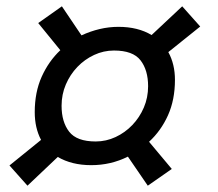

<svg xmlns="http://www.w3.org/2000/svg" viewBox="-20 -583 689 608"><path d="M557 -563 460 -472Q417 -498 355 -498Q325 -498 295.5 -491Q266 -484 238 -471L176 -563L101 -510L171 -424Q134 -389 112 -340Q90 -291 90 -228Q90 -178 110 -140L10 -59L67 5L163 -86Q207 -60 269 -60Q331 -60 385 -87L448 5L524 -48L452 -134Q490 -169 512 -218Q534 -267 534 -330Q534 -380 513 -418L614 -499ZM283 -135Q223 -135 199 -166Q175 -197 175 -248Q175 -284 188.5 -315.5Q202 -347 225 -371Q248 -395 278 -409Q308 -423 341 -423Q401 -423 425 -392Q449 -361 449 -310Q449 -274 435.5 -242.5Q422 -211 399 -187Q376 -163 346 -149Q316 -135 283 -135Z"/></svg>

Font: Amaranth
Style: Italic
Weight: 400
Designer: Gesine Todt
Foundry: Gesine Todt
Version: Version 1.001